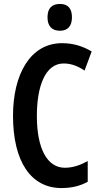

<svg xmlns="http://www.w3.org/2000/svg" viewBox="-20 -944 509 974"><path d="M284 -924C242 -924 221 -901 221 -856C221 -812 243 -788 284 -788C324 -788 345 -812 345 -856C345 -900 326 -924 284 -924ZM303 -622C342 -622 376 -608 409 -586L445 -683C398 -711 349 -725 295 -725C133 -725 46 -566 46 -357C46 -124 137 10 292 10C343 10 388 -1 425 -22V-127C389 -107 351 -93 309 -93C220 -93 167 -189 167 -356C167 -505 209 -622 303 -622Z"/></svg>

Font: Noto Sans Khmer ExtraCondensed SemiBold
Style: Regular
Weight: 600
Width: 2
Designer: Danh Hong and the Monotype Design Team
Foundry: Monotype Imaging Inc.
Version: Version 2.004